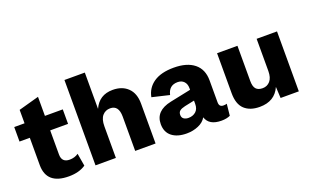

<svg xmlns="http://www.w3.org/2000/svg" viewBox="-81 -1104 2428 1505"><g transform="rotate(-20 1133.5 -351.0)"><path d="M409 -133 427 -28Q372 10 286 10Q101 10 100 -150V-379H14V-500H100V-612L270 -659V-500H419V-379H270V-178Q270 -111 336 -111Q378 -111 409 -133Z M510 0V-712H680V-409Q725 -510 838 -510Q917 -510 964 -464Q1011 -418 1011 -333V0H841V-286Q841 -381 770 -381Q730 -381 705 -352Q680 -323 680 -263V0Z M1613 -98Q1631 -98 1642 -102L1632 -5Q1602 9 1559 9Q1456 9 1432 -65Q1412 -29 1367 -9.5Q1322 10 1269 10Q1191 10 1146 -25.5Q1101 -61 1101 -128Q1101 -239 1236 -267L1409 -303V-317Q1409 -352 1389.5 -372.5Q1370 -393 1337 -393Q1264 -393 1248 -318L1104 -352Q1118 -426 1179.5 -468Q1241 -510 1347 -510Q1457 -510 1517.5 -461Q1578 -412 1578 -320V-137Q1578 -98 1613 -98ZM1323 -100Q1360 -100 1384.5 -121.5Q1409 -143 1409 -185V-213L1328 -196Q1297 -189 1283 -177.5Q1269 -166 1269 -144Q1269 -122 1284 -111Q1299 -100 1323 -100Z M1878 10Q1797 10 1751.5 -32.5Q1706 -75 1706 -166V-500H1876V-206Q1876 -160 1894 -140Q1912 -120 1949 -120Q1987 -120 2011.5 -148Q2036 -176 2036 -232V-500H2206V0H2054L2049 -94Q2003 10 1878 10Z"/></g></svg>

Font: Elaine Sans
Style: Bold
Weight: 700
Designer: Wei Huang
Foundry: Wei Huang
Version: Version 2.001;December 24, 2019;FontCreator 12.0.0.2547 64-b